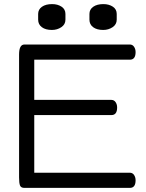

<svg xmlns="http://www.w3.org/2000/svg" viewBox="-20 -916 712 936"><path d="M73 -51V-650Q73 -699 99 -699H613Q626 -699 633.5 -688Q641 -677 641 -662Q641 -625 613 -625H147V-429H523Q536 -429 543.5 -418Q551 -407 551 -392Q551 -355 523 -355H147V-74H613Q626 -74 633.5 -63Q641 -52 641 -37Q641 0 613 0H99Q82 0 77.5 -12Q73 -24 73 -51ZM166 -820V-848Q166 -870 184.5 -883Q203 -896 234 -896Q261 -896 280 -883.5Q299 -871 299 -848V-820Q299 -797 279 -783.5Q259 -770 233 -770Q202 -770 184 -783.5Q166 -797 166 -820ZM416 -820V-848Q416 -870 434.5 -883Q453 -896 484 -896Q511 -896 530 -883.5Q549 -871 549 -848V-820Q549 -797 529 -783.5Q509 -770 483 -770Q452 -770 434 -783.5Q416 -797 416 -820Z"/></svg>

Font: Happy Monkey
Style: Regular
Weight: 400
Version: Version 1.001